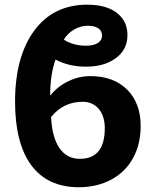

<svg xmlns="http://www.w3.org/2000/svg" viewBox="-20 -785 662 815"><path d="M215.8 -532.2C252.9 -512.2 295.9 -502 345.2 -502C397.5 -502 439.5 -514.2 472.2 -538.6C504.9 -562.5 521 -595.2 521 -636.2C521 -675.3 506.3 -706.5 476.6 -730C446.8 -753.4 404.3 -765.1 350.1 -765.1C254.9 -765.1 179.7 -728.5 125.5 -655.3C71.3 -581.5 43.9 -481 43.9 -353C43.9 -118.2 137.7 9.8 314 9.8C365.7 9.8 411.6 -1 452.1 -22.5C532.2 -65.4 577.1 -146.5 577.1 -250C577.1 -314.9 558.1 -366.2 519.5 -404.8C481 -442.9 428.7 -461.9 363.8 -461.9C330.6 -461.9 298.8 -454.6 268.6 -439.5C237.8 -424.3 212.9 -404.3 192.9 -378.9C192.9 -439 200.7 -490.2 215.8 -532.2ZM351.1 -675.8C391.6 -675.8 413.1 -660.6 413.1 -633.8C413.1 -608.9 390.6 -590.8 344.2 -590.8C309.6 -590.8 272.9 -601.1 251 -617.2C272.5 -652.8 313.5 -675.8 351.1 -675.8ZM318.8 -110.8C243.2 -110.8 202.1 -176.8 196.8 -288.1C231.4 -331.5 276.4 -353 331.1 -353C388.2 -353 424.8 -309.1 424.8 -241.2C424.8 -154.3 389.6 -110.8 318.8 -110.8Z"/></svg>

Font: Noto Reveo Sans
Style: Bold
Weight: 700
Designer: Monotype Design team
Foundry: Monotype Imaging Inc.
Version: Version 1.04